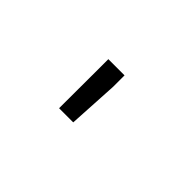

<svg xmlns="http://www.w3.org/2000/svg" viewBox="-23 -956 646 646"><g transform="rotate(45 300.0 -633.0)"><path d="M241.7 -750H318.8V-695.8L308.6 -516.1H241.2L241.7 -688Z"/></g></svg>

Font: RobotoMono-Regular
Style: Regular
Weight: 400
Designer: Google
Version: Version 2.000985; 2015; ttfautohint (v1.3)